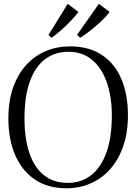

<svg xmlns="http://www.w3.org/2000/svg" viewBox="-20 -1000 732 1031"><path d="M339 11Q237 11.5 167 -36.2Q97 -84 61 -168.2Q25 -252.5 25 -363Q25 -457 50.2 -529.2Q75.5 -601.5 120.8 -651Q166 -700.5 226.2 -725.8Q286.5 -751 356 -751Q457 -751 526.2 -705.5Q595.5 -660 631.2 -577Q667 -494 667 -381.5Q667 -288 641.8 -215.2Q616.5 -142.5 571.8 -92Q527 -41.5 467.5 -15.5Q408 10.5 339 11ZM344 -18Q415.5 -18 468.5 -58.5Q521.5 -99 551 -179.8Q580.5 -260.5 580.5 -381.5Q580.5 -479.5 554 -556.5Q527.5 -633.5 475.5 -677.8Q423.5 -722 347 -722Q276 -722 223 -682.8Q170 -643.5 140.8 -563.8Q111.5 -484 111.5 -363Q111.5 -256.5 137.5 -179Q163.5 -101.5 215.2 -59.8Q267 -18 344 -18ZM409.5 -797.5 394 -813 511 -979.5 568.5 -936Q557.5 -920 538 -900.5Q518.5 -881 495.8 -861.2Q473 -841.5 450.5 -824.8Q428 -808 410.5 -797.5ZM256 -797.5 240.5 -812 343.5 -979.5 401 -936Q386 -915 360 -887.8Q334 -860.5 306.2 -836.2Q278.5 -812 257 -797.5Z"/></svg>

Font: Merriweather 120pt Light
Style: Regular
Weight: 300
Version: Version 2.100